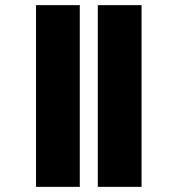

<svg xmlns="http://www.w3.org/2000/svg" viewBox="-20 -694 690 746"><path d="M530 -674V32H360V-674ZM290 -674V32H120V-674Z"/></svg>

Font: Teko
Style: Bold
Weight: 700
Designer: Manushi Parikh, Jonny Pinhorn
Foundry: Indian Type Foundry
Version: Version 1.106;PS 1.0;hotconv 1.0.78;makeotf.lib2.5.61930; tt